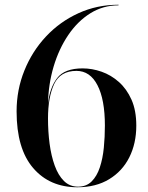

<svg xmlns="http://www.w3.org/2000/svg" viewBox="-20 -780 624 810"><path d="M555 -250Q555 -175 525.5 -116.2Q496 -57.5 440.2 -23.8Q384.5 10 306.5 10Q189.5 10 119.8 -71.2Q50 -152.5 50 -310Q50 -401 82.8 -482.2Q115.5 -563.5 174 -626Q232.5 -688.5 310.8 -724.2Q389 -760 480 -760V-757.5Q415 -757.5 361.2 -724Q307.5 -690.5 268 -632.2Q228.5 -574 206.2 -499.2Q184 -424.5 182.5 -341.5Q189.5 -409.5 221 -450.5Q252.5 -491.5 328.5 -491.5Q368.5 -491.5 408.5 -477.5Q448.5 -463.5 481.5 -434.2Q514.5 -405 534.8 -359.5Q555 -314 555 -250ZM422.5 -250Q422.5 -360 391.2 -420.5Q360 -481 302.5 -481Q234.5 -481 208.5 -425.5Q182.5 -370 182.5 -280Q182.5 -225 189.2 -173.8Q196 -122.5 210.8 -81.5Q225.5 -40.5 249.8 -16.5Q274 7.5 309.5 7.5Q344.5 7.5 366.8 -14.8Q389 -37 401.2 -74Q413.5 -111 418 -156.8Q422.5 -202.5 422.5 -250Z"/></svg>

Font: Bodoni* 72pt Medium
Style: Regular
Weight: 500
Version: Version 2.3